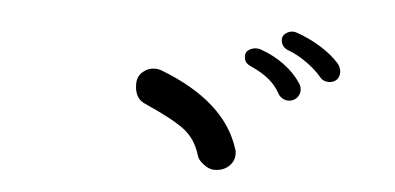

<svg xmlns="http://www.w3.org/2000/svg" viewBox="-37 -682 1074 522"><g transform="rotate(5 500.0 -421.5)"><path d="M617 -272Q617 -253 602 -239Q587 -225 562 -225Q549 -225 533.5 -236.5Q518 -248 515 -260Q502 -304 470 -328.5Q438 -353 361 -387Q331 -399 331 -439Q331 -460 345.5 -472.5Q360 -485 379 -485Q388 -485 396 -482Q576 -413 615 -285Q617 -281 617 -272ZM827 -502Q810 -522 785 -539.5Q760 -557 738 -565Q715 -573 715 -595Q715 -604 723 -610.5Q731 -617 742 -618Q748 -618 751 -617Q785 -606 818 -586Q851 -566 873 -541Q879 -533 881 -520Q881 -505 872.5 -497.5Q864 -490 852 -490Q836 -490 827 -502ZM718 -448Q697 -487 642 -512Q630 -517 624.5 -523Q619 -529 619 -542Q619 -552 628.5 -558Q638 -564 649 -564Q657 -564 663 -561Q697 -549 726 -527.5Q755 -506 773 -478Q778 -470 778 -461Q778 -448 769 -439Q760 -430 746 -430Q738 -430 730 -435Q722 -440 718 -448Z"/></g></svg>

Font: Tsukimi Rounded SemiBold
Style: Regular
Weight: 600
Designer: Takashi Funayama
Foundry: Takashi Funayama
Version: Version 1.032; ttfautohint (v1.8.3)